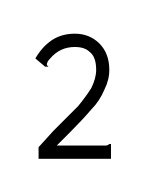

<svg xmlns="http://www.w3.org/2000/svg" viewBox="-20 20 87 114"><path d="M2.9 107.4 11.7 97.7Q21.5 87.9 26.4 83Q31.2 77.1 34.2 72.3Q37.1 66.4 37.1 61.5Q37.1 53.7 33.2 50.8Q30.3 47.9 24.4 47.9Q15.6 47.9 9.8 54.7Q7.8 56.6 7.8 58.6Q7.8 58.6 8.8 59.6H7.8H6.8L1 54.7Q4.9 47.9 10.7 43.9Q16.6 40 24.4 40Q33.2 40 39.1 45.9Q44.9 51.8 44.9 61.5Q44.9 67.4 42 73.2Q39.1 80.1 34.2 85Q29.3 90.8 21.5 98.6L13.7 106.4H40Q42 106.4 43 106.4Q43.9 106.4 44.9 105.5H45.9V114.3H2.9Z"/></svg>

Font: Libre Barcode EAN13 Text
Style: Regular
Weight: 400
Version: Version 1.008; ttfautohint (v1.8.3)